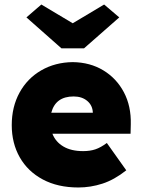

<svg xmlns="http://www.w3.org/2000/svg" viewBox="-20 -820 626 850"><path d="M327 10Q236 10 169.5 -25.5Q103 -61 67.5 -123.5Q32 -186 32 -266Q32 -347 66.5 -410Q101 -473 162.5 -508.5Q224 -544 302 -545Q379 -544 437.5 -508.5Q496 -473 528.5 -411.5Q561 -350 559 -270L558 -228H212Q226 -192 260.5 -171.5Q295 -151 348 -151Q379 -151 402.5 -159Q426 -167 453 -187L539 -66Q486 -24 433.5 -7Q381 10 327 10ZM306 -393Q226 -393 207 -321H391Q390 -353 366.5 -373Q343 -393 306 -393ZM252 -606 97 -743 163 -800 302 -717 441 -800 508 -743 352 -606Z"/></svg>

Font: Lexend ExtraBold
Style: Regular
Weight: 800
Designer: Bonnie Shaver-Troup, Thomas Jockin
Foundry: Lexend
Version: Version 1.007; ttfautohint (v1.8.3)